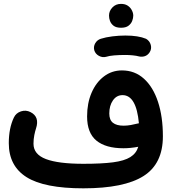

<svg xmlns="http://www.w3.org/2000/svg" viewBox="-20 -936 908 1013"><path d="M555.2 -854Q555.2 -877.9 573 -896.7Q590.8 -915.5 618.2 -915.5Q638.2 -915.5 651.6 -907.5Q665 -899.4 672.9 -886.7Q683.1 -870.1 683.1 -853.5Q683.1 -840.8 677.5 -825.9Q671.9 -811 658 -800.3Q644 -789.6 618.7 -789.6Q592.8 -789.6 579.1 -800.3Q565.4 -811 560.1 -826.2Q555.2 -839.4 555.2 -854ZM477.5 -670.4Q472.2 -689.5 482.2 -707.3Q492.2 -725.1 511.7 -731.4Q537.6 -739.7 572.5 -744.1Q607.4 -748.5 641.6 -748.5Q709.5 -748.5 750.5 -731.4Q770 -720.2 775.6 -698.7Q781.2 -677.2 768.6 -658.7Q758.8 -644.5 744.1 -639.6Q729.5 -634.8 713.9 -638.2Q700.2 -642.1 680.2 -644Q660.2 -646 641.6 -646Q609.4 -646 582.8 -643.8Q556.2 -641.6 539.6 -636.2Q520 -631.3 501.7 -641.4Q483.4 -651.4 477.5 -670.4ZM26.4 -180.7Q26.4 -259.8 53.2 -315.9Q64.5 -339.8 90.6 -348.4Q116.7 -356.9 140.6 -344.7Q190.4 -319.8 169.9 -257.8Q165.5 -245.1 161.1 -223.4Q156.7 -201.7 156.7 -177.7Q156.7 -121.6 222.4 -96.7Q288.1 -71.8 419.9 -71.8Q516.6 -71.8 576.4 -79.6Q636.2 -87.4 667.7 -107.2Q699.2 -127 709.5 -161.6Q668 -153.8 631.3 -153.8Q538.1 -153.8 488.8 -194.1Q439.5 -234.4 439.5 -321.8Q439.5 -391.6 463.1 -446.5Q486.8 -501.5 528.6 -533Q570.3 -564.5 623.5 -564.5Q691.4 -564.5 739.7 -520.5Q788.1 -476.6 813.7 -398.4Q839.4 -320.3 839.4 -216.8Q839.4 -71.8 737.1 -7.1Q634.8 57.6 419.9 57.6Q213.4 57.6 119.9 -1.5Q26.4 -60.5 26.4 -180.7ZM556.6 -337.4Q556.6 -303.2 575.9 -288.1Q595.2 -272.9 631.8 -272.9Q650.9 -272.9 670.2 -276.4Q689.5 -279.8 706.1 -284.2Q709.5 -285.2 712.9 -285.6Q699.2 -434.1 626.5 -434.1Q595.2 -434.1 575.9 -406.5Q556.6 -378.9 556.6 -337.4Z"/></svg>

Font: Mikhak-DS2-FD Bold
Style: Regular
Weight: 700
Designer: Amin Abedi
Version: Version 3.4